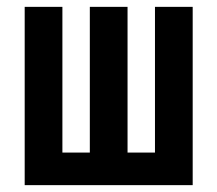

<svg xmlns="http://www.w3.org/2000/svg" viewBox="-20 -540 634 560"><path d="M52 0V-520H162V-95H242V-520H352V-95H432V-520H542V0Z"/></svg>

Font: Iosevka QP
Style: Bold
Weight: 700
Designer: Belleve Invis
Foundry: Belleve Invis
Version: Version 20.0.0; ttfautohint (v1.8.4)